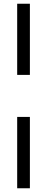

<svg xmlns="http://www.w3.org/2000/svg" viewBox="-20 -846 253 1028"><path d="M72 -220H140V162H72ZM72 -826H140V-445H72Z"/></svg>

Font: Khand Medium
Style: Regular
Weight: 500
Designer: Devanagari: Sanchit Sawaria, Jyotish Sonowal; Latin: Satya Rajpurohit
Foundry: Indian Type Foundry
Version: Version 1.100;PS 1.0;hotconv 1.0.78;makeotf.lib2.5.61930; tt